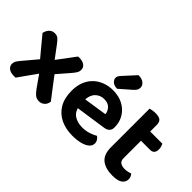

<svg xmlns="http://www.w3.org/2000/svg" viewBox="-82 -1155 1595 1595"><g transform="rotate(45 715.5 -357.5)"><path d="M212 -293.3 237.6 -296.4Q274 -344.8 308.3 -389.8Q342.7 -434.8 378 -483.8Q382.7 -484.8 386 -484.8Q389.3 -484.8 393 -484.8Q431.1 -484.8 453.4 -468.4Q475.6 -452 475.6 -425.4Q475.6 -404.5 465.8 -387.9Q456 -371.3 430.9 -342.5Q402.8 -309.7 374.2 -277Q345.7 -244.2 317.6 -211.8L275.8 -190.4Q240.7 -141.4 205.4 -91.9Q170 -42.4 135.3 7Q132.3 7 126.2 7.3Q120 7.6 116.7 7.6Q75.9 7.6 54.1 -9.6Q32.4 -26.9 32.4 -52.4Q32.4 -71 41.2 -86.3Q50 -101.5 72.9 -128.1Q106.9 -169.5 142.3 -210.7Q177.7 -251.9 212 -293.3ZM294 -282.8 325.9 -265.5Q364.9 -213.5 404.7 -161.9Q444.6 -110.4 483.6 -58.8Q479.6 -27.2 459.4 -9Q439.2 9.3 409.9 9.3Q380.1 8.6 361.2 -8.1Q342.2 -24.9 323.6 -50.8Q297.6 -87.5 270.7 -125.9Q243.8 -164.3 217.7 -200.7L193.4 -218.4Q151.4 -268.1 111.4 -316.5Q71.4 -364.8 30.8 -413.8Q37.4 -445.7 57 -465.3Q76.6 -484.8 104.5 -484.8Q132 -484.8 147.3 -471.4Q162.6 -457.9 180.5 -434Q207.9 -398 236.2 -359.4Q264.6 -320.8 294 -282.8Z M627.8 -171.4 622.5 -266.8 877.6 -305.8Q874.9 -337.7 851.5 -363Q828.1 -388.2 782.6 -388.2Q735.1 -388.2 703.8 -355.9Q672.6 -323.6 671.3 -263.7L675.2 -200.8Q684.2 -143.3 723.1 -117.3Q762 -91.3 817.9 -91.3Q859.9 -91.3 896.5 -103.3Q933.2 -115.3 955.2 -129.3Q969.5 -120.4 978.9 -105.2Q988.4 -90.1 988.4 -72.9Q988.4 -44.6 964.9 -24.8Q941.4 -5 901 5Q860.5 15 808.6 15Q731 15 670.5 -14Q610 -43 575.6 -100.8Q541.1 -158.6 541.1 -244.6Q541.1 -307.5 560.9 -354.3Q580.7 -401.1 614.5 -431.5Q648.3 -461.8 691.6 -477Q734.9 -492.2 782.3 -492.2Q849.9 -492.2 900.6 -465.2Q951.4 -438.2 980.2 -391Q1009.1 -343.9 1009.1 -282.5Q1009.1 -252.6 993.1 -237.5Q977.2 -222.4 948.6 -218.4ZM743.5 -620.9 843.2 -729.9Q885 -729.6 906.7 -711.1Q928.5 -692.7 928.5 -669.5Q928.5 -649.9 919.8 -636.6Q911.2 -623.3 890.6 -605.7L796.9 -523.9Q761.4 -523.9 742.3 -541.3Q723.2 -558.8 723.2 -579Q723.2 -590 727.9 -599.5Q732.6 -609 743.5 -620.9Z M1104.5 -264H1242.6V-153.1Q1242.6 -123 1261.3 -109.8Q1280 -96.6 1313.4 -96.6Q1329.1 -96.6 1346.8 -100.2Q1364.5 -103.9 1377.1 -109.3Q1385.1 -100.7 1391.1 -88.4Q1397.1 -76.1 1397.1 -59.4Q1397.1 -27.5 1369.4 -6.6Q1341.8 14.3 1278.6 14.3Q1196.8 14.3 1150.6 -22.6Q1104.5 -59.6 1104.5 -143.4ZM1191 -358.9V-467.2H1384.8Q1389.8 -459.2 1394.4 -444.9Q1399.1 -430.7 1399.1 -414.1Q1399.1 -385.5 1386.1 -372.2Q1373.2 -358.9 1351.2 -358.9ZM1242.6 -238H1104.5V-598Q1113.4 -600.6 1130.5 -603.8Q1147.6 -607 1166.9 -607Q1206.4 -607 1224.5 -592.9Q1242.6 -578.7 1242.6 -541.9Z"/></g></svg>

Font: Baloo Tamma 2
Style: Regular
Weight: 400
Designer: Divya Kowshik, Shuchita Grover and Ek Type
Foundry: Ek Type
Version: Version 1.700